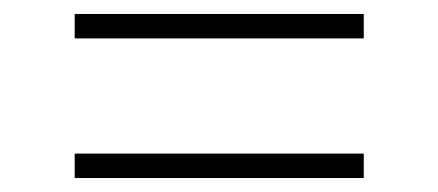

<svg xmlns="http://www.w3.org/2000/svg" viewBox="-20 -472 628 275"><path d="M87 -417V-452H501V-417ZM87 -217V-252H501V-217Z"/></svg>

Font: Inria Serif
Style: Bold
Weight: 700
Designer: Black Foundry Team
Foundry: Black Foundry
Version: Version 1.000; ttfautohint (v1.8.3)